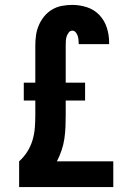

<svg xmlns="http://www.w3.org/2000/svg" viewBox="-20 -763 540 783"><path d="M58 0V-105Q77 -122 91 -144Q105 -166 112.5 -191Q120 -216 122 -242Q124 -268 124 -294V-353H77V-426H124V-577Q124 -599 127 -620Q130 -641 138.5 -660.5Q147 -680 160.5 -696.5Q174 -713 192.5 -724Q211 -735 232 -739Q253 -743 275 -743Q305 -743 334.5 -733.5Q364 -724 385 -702Q406 -680 415.5 -650.5Q425 -621 425 -591Q425 -589 425 -587Q425 -585 425 -583H301Q301 -583 301 -584Q301 -585 301 -585Q301 -594 300 -602Q299 -610 296.5 -617.5Q294 -625 288.5 -631.5Q283 -638 275 -638Q266 -638 260 -630Q254 -622 251.5 -613.5Q249 -605 248.5 -595.5Q248 -586 248 -577V-426H327V-353H248V-294Q248 -270 247 -245.5Q246 -221 242.5 -197Q239 -173 231 -149.5Q223 -126 212 -105H442V0Z"/></svg>

Font: iosevka_custom_sans_ss08 XBd
Style: Regular
Weight: 800
Designer: Belleve Invis
Foundry: Belleve Invis
Version: Version 10.3.0; ttfautohint (v1.8.3)